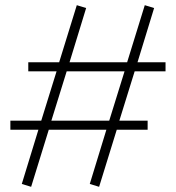

<svg xmlns="http://www.w3.org/2000/svg" viewBox="-20 -710 678 740"><path d="M549 -210H430L362 10L326 -1L390 -210H168L100 10L64 -1L128 -210H20V-245H139L198 -435H89V-470H208L276 -690L312 -679L248 -470H470L538 -690L574 -679L510 -470H618V-435H499L440 -245H549ZM178 -245H401L460 -435H237Z"/></svg>

Font: Inria Serif
Style: Bold
Weight: 700
Designer: Black Foundry Team
Foundry: Black Foundry
Version: Version 1.000; ttfautohint (v1.8.3)